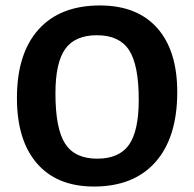

<svg xmlns="http://www.w3.org/2000/svg" viewBox="-20 -673 711 703"><path d="M346 -653Q482 -653 555.5 -570.5Q629 -488 629 -336Q629 -170 549.5 -80Q470 10 324 10Q189 10 115.5 -74.5Q42 -159 42 -314Q42 -477 121 -565Q200 -653 346 -653ZM335 -544Q255 -544 219 -494Q183 -444 183 -331Q183 -202 218.5 -147Q254 -92 336 -92Q416 -92 452 -142.5Q488 -193 488 -308Q488 -435 452.5 -489.5Q417 -544 335 -544Z"/></svg>

Font: Alegreya Sans SC
Style: Bold
Weight: 700
Designer: Juan Pablo del Peral
Foundry: Huerta Tipografica
Version: Version 2.007